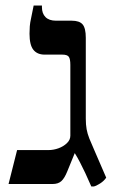

<svg xmlns="http://www.w3.org/2000/svg" viewBox="-20 -667 423 696"><path d="M311 9Q299 -19 289 -40Q279 -61 270 -78.5Q261 -96 251 -112L224 -46Q214 -21 202.5 -10.5Q191 0 171 0H11L42 -123H156Q174 -123 192 -129.5Q210 -136 222.5 -148Q235 -160 235 -175V-432Q235 -453 229.5 -461Q224 -469 206 -469H142Q115 -469 101 -486.5Q87 -504 87 -545Q87 -559 88 -572Q89 -585 93 -602.5Q97 -620 102 -647H132V-641Q132 -618 145 -605Q158 -592 183 -592H240Q268 -592 279.5 -578.5Q291 -565 291 -530V-237Q291 -215 294 -198.5Q297 -182 304 -164.5Q311 -147 323 -120L365 -23Q357 -11 343 -2Q329 7 320 9Z"/></svg>

Font: Noto Serif Hebrew Medium
Style: Regular
Weight: 500
Version: Version 2.003